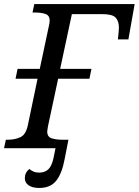

<svg xmlns="http://www.w3.org/2000/svg" viewBox="-40 -734 687 951"><path d="M154 197Q121 197 102 184Q83 171 83 149Q83 121 105 103Q115 111 126.5 116Q138 121 154 121Q181 121 198.5 105.5Q216 90 225 49L235 0H-20L-11 -42H1Q34 -42 61 -54.5Q88 -67 98 -114L146 -344H37L47 -393H157L201 -600Q206 -620 206 -632Q206 -658 184.5 -665Q163 -672 134 -672H121L130 -714H627L596 -539H544Q546 -556 547.5 -574Q549 -592 549 -597Q549 -629 533 -646.5Q517 -664 467 -664H316L258 -393H413L403 -344H248L198 -110Q197 -104 195.5 -95.5Q194 -87 194 -82Q194 -56 216 -49Q238 -42 266 -42H299L280 55Q267 125 238.5 161Q210 197 154 197Z"/></svg>

Font: NotoSerif-Italic
Style: Regular
Weight: 400
Italic angle: -12°
Designer: Monotype Design Team
Foundry: Monotype Imaging Inc.
Version: Version 2.007; ttfautohint (v1.8) -l 8 -r 50 -G 200 -x 14 -D